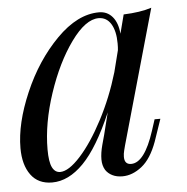

<svg xmlns="http://www.w3.org/2000/svg" viewBox="-44 -571 612 629"><g transform="rotate(-5 261.5 -257.0)"><path d="M455 -163H474L449 -90Q429 -35 398 -10.5Q367 14 334 14Q315 14 301 7Q287 0 279 -12Q270 -27 270 -47Q270 -68 277 -94Q284 -120 286 -127L304 -199Q256 -87 206.5 -36.5Q157 14 103 14Q57 14 33 -19Q9 -52 9 -107Q9 -188 52 -288Q95 -388 164 -458Q233 -528 304 -528Q331 -528 348 -508Q365 -488 368 -452L384 -514Q439 -516 476 -528L351 -86Q350 -82 347 -70.5Q344 -59 344 -49Q344 -24 366 -24Q410 -24 443 -126ZM337 -328 355 -399Q356 -407 356 -421Q356 -462 341.5 -485.5Q327 -509 301 -509Q258 -509 210 -442.5Q162 -376 129.5 -278.5Q97 -181 97 -95Q97 -54 106 -36Q115 -18 132 -18Q160 -18 199 -61Q238 -104 275.5 -175.5Q313 -247 337 -328Z"/></g></svg>

Font: Playfair Display
Style: Italic
Weight: 400
Italic angle: -14°
Designer: Claus Eggers Sørensen
Foundry: Claus Eggers Sørensen
Version: Version 1.200; ttfautohint (v1.6)